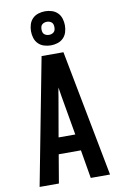

<svg xmlns="http://www.w3.org/2000/svg" viewBox="-105 -1041 685 1098"><g transform="rotate(-10 237.5 -492.0)"><path d="M33 0 174 -735H301L442 0H330L302 -165H173L145 0ZM189 -260H286L246 -490Q244 -503 242 -515.5Q240 -528 238 -541Q235 -528 233 -515.5Q231 -503 229 -490ZM238 -786Q218 -786 198.5 -792Q179 -798 165 -812Q151 -826 145 -845.5Q139 -865 139 -885Q139 -905 145 -924.5Q151 -944 165 -958Q179 -972 198.5 -978Q218 -984 238 -984Q257 -984 276.5 -978Q296 -972 310 -958Q324 -944 330 -924.5Q336 -905 336 -885Q336 -865 330 -845.5Q324 -826 310 -812Q296 -798 276.5 -792Q257 -786 238 -786ZM238 -847Q245 -847 252.5 -849.5Q260 -852 265.5 -857Q271 -862 273 -869.5Q275 -877 275 -885Q275 -893 273 -900.5Q271 -908 265.5 -913Q260 -918 252.5 -920.5Q245 -923 238 -923Q230 -923 222.5 -920.5Q215 -918 209.5 -913Q204 -908 202 -900.5Q200 -893 200 -885Q200 -877 202 -869.5Q204 -862 209.5 -857Q215 -852 222.5 -849.5Q230 -847 238 -847Z"/></g></svg>

Font: Iosevka QP
Style: Bold
Weight: 700
Designer: Belleve Invis
Foundry: Belleve Invis
Version: Version 20.0.0; ttfautohint (v1.8.4)